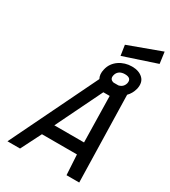

<svg xmlns="http://www.w3.org/2000/svg" viewBox="-245 -1163 1138 1283"><g transform="rotate(30 324.0 -522.0)"><path d="M601 -737Q590 -696 563 -669L579 -1H481L472 -156H202L123 0H26L350 -667Q334 -696 344 -737Q350 -764 364.5 -784.5Q379 -805 400 -819.5Q421 -834 446 -841.5Q471 -849 498 -849Q552 -849 582.5 -820Q613 -791 601 -737ZM244 -249H473L466 -604H417ZM636 -1044 648 -956 395 -872 383 -951ZM419 -737Q410 -702 444 -694H481Q517 -702 526 -737Q535 -781 482 -781Q457 -781 440.5 -769.5Q424 -758 419 -737Z"/></g></svg>

Font: Panefresco 600wt
Style: Italic
Weight: 600
Foundry: Campivisivi & Chank Co
Version: Version 1.000